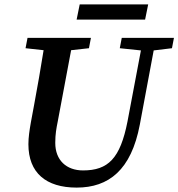

<svg xmlns="http://www.w3.org/2000/svg" viewBox="-20 -835 810 872"><path d="M524 -616 620 -606 559 -283C526 -115 471 -61 357 -61C282 -61 231 -107 231 -186C231 -226 236 -252 242 -282L303 -607L384 -616L393 -663H105L96 -616L178 -607C165 -524 150 -440 135 -359L120 -278C114 -244 109 -211 109 -180C109 -50 189 17 328 17C474 17 576 -63 615 -269L678 -606L761 -616L770 -663H533ZM328 -746H639L653 -815H342Z"/></svg>

Font: Source Serif Pro Semibold
Style: Italic
Weight: 600
Italic angle: -12°
Designer: Frank Grießhammer
Foundry: Adobe Systems Incorporated
Version: Version 3.001;hotconv 1.0.111;makeotfexe 2.5.65597